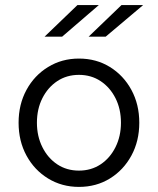

<svg xmlns="http://www.w3.org/2000/svg" viewBox="-20 -726 620 754"><path d="M290 8Q223 8 169 -25Q115 -58 84 -115Q53 -172 53 -244Q53 -316 84 -373Q115 -430 169 -463Q223 -496 290 -496Q358 -496 411.5 -463Q465 -430 496 -373Q527 -316 527 -244Q527 -172 496 -115Q465 -58 411.5 -25Q358 8 290 8ZM290 -56Q338 -56 375 -80.5Q412 -105 433.5 -148Q455 -191 455 -244Q455 -298 433.5 -340.5Q412 -383 375 -407.5Q338 -432 290 -432Q242 -432 205 -407.5Q168 -383 146.5 -340.5Q125 -298 125 -244Q125 -191 146.5 -148Q168 -105 205 -80.5Q242 -56 290 -56ZM155 -582 284 -706H368L224 -582ZM328 -582 457 -706H542L395 -582Z"/></svg>

Font: Red Hat Text VF
Style: Regular
Weight: 400
Designer: Pentagram, MCKL
Foundry: Pentagram, MCKL
Version: Version 1.023